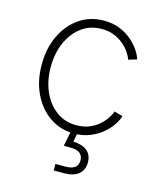

<svg xmlns="http://www.w3.org/2000/svg" viewBox="-113 -628 763 914"><g transform="rotate(15 269.0 -171.5)"><path d="M286.6 9.3Q218.8 9.3 166.3 -26.6Q113.8 -62.5 83.5 -125.2Q53.2 -188 53.2 -268.6Q53.2 -349.6 83.5 -412.6Q113.8 -475.6 166.3 -511.2Q218.8 -546.9 286.6 -546.9Q329.6 -546.9 364 -533.2Q398.4 -519.5 423.6 -497.8Q448.7 -476.1 464.6 -452.4Q480.5 -428.7 485.8 -409.2L444.3 -397Q440.4 -411.1 428.2 -429.7Q416 -448.2 396.2 -465.6Q376.5 -482.9 349.1 -494.4Q321.8 -505.9 286.6 -505.9Q230 -505.9 187.7 -474.9Q145.5 -443.8 121.6 -390.4Q97.7 -336.9 97.7 -268.6Q97.7 -200.7 121.6 -147.2Q145.5 -93.8 187.7 -62.7Q230 -31.7 286.6 -31.7Q322.3 -31.7 350.1 -43.2Q377.9 -54.7 397.7 -72.5Q417.5 -90.3 429.7 -109.1Q441.9 -127.9 445.8 -142.1L487.8 -130.4Q482.4 -110.4 466.6 -86.4Q450.7 -62.5 425 -40.8Q399.4 -19 364.5 -4.9Q329.6 9.3 286.6 9.3ZM238.8 204.1V171.9H289.6Q319.3 171.9 334.5 159.9Q349.6 147.9 349.6 125Q349.6 102.5 334.5 90.3Q319.3 78.1 287.6 78.1H254.9L272.9 -14.2H302.2V0L293.9 47.4Q338.4 48.8 362.3 68.8Q386.2 88.9 386.2 125.5Q386.2 163.1 361.1 183.6Q335.9 204.1 290 204.1Z"/></g></svg>

Font: Inter 18pt ExtraLight
Style: Regular
Weight: 250
Designer: Rasmus Andersson
Foundry: rsms
Version: Version 4.001;git-66647c0bb